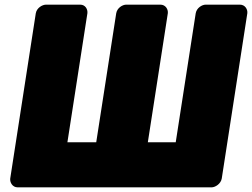

<svg xmlns="http://www.w3.org/2000/svg" viewBox="-20 -768 1084 826"><path d="M356 -711C358 -727 348 -748 325 -748H178C162 -748 138 -734 134 -711L24 0C22 16 33 38 56 38H890C906 38 930 23 934 0L1044 -711C1046 -727 1035 -748 1012 -748H865C849 -748 826 -734 822 -711L736 -156H616L702 -711C704 -727 693 -748 670 -748H523C507 -748 484 -734 480 -711L394 -156H270Z"/></svg>

Font: Asimov Print
Style: EIt
Weight: 500
Designer: Google
Version: Version 2.000980; 2014